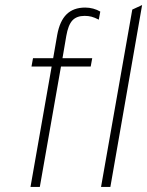

<svg xmlns="http://www.w3.org/2000/svg" viewBox="-20 -742 584 762"><path d="M101 0 185 -478H105L111 -511H191L207 -603Q217 -658.5 244.2 -685.2Q271.5 -712 318 -712Q334 -712 349.8 -707.8Q365.5 -703.5 378 -696L372 -664Q355.5 -672.5 343 -675.8Q330.5 -679 316 -679Q284 -679 267.2 -660.8Q250.5 -642.5 243 -599L228 -511H346L340 -478H222L138 0ZM381 0 505 -704 544 -722 418 0Z"/></svg>

Font: Overpass Thin
Style: Italic
Weight: 250
Italic angle: -10°
Designer: Delve Withrington, Dave Bailey, Thomas Jockin
Foundry: Delve Fonts LLC
Version: Version 4.000